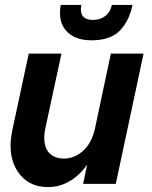

<svg xmlns="http://www.w3.org/2000/svg" viewBox="-20 -748 620 781"><path d="M175 13Q105 13 64 -34.5Q23 -82 23 -156Q23 -171 25 -187Q27 -203 30 -218L97 -530H230L164 -224Q162 -214 161 -205Q160 -196 160 -188Q160 -146 181.5 -124.5Q203 -103 240 -103Q283 -103 318 -134.5Q353 -166 366 -224L431 -530H564L451 0H318L357 -184L394 -224Q378 -150 346 -96.5Q314 -43 270 -15Q226 13 175 13ZM352 -584Q292 -584 258 -614Q224 -644 224 -695Q224 -710 227 -728H311Q310 -724 309.5 -719Q309 -714 309 -710Q309 -667 358 -667Q388 -667 408.5 -683Q429 -699 435 -728H519Q505 -661 466.5 -622.5Q428 -584 352 -584Z"/></svg>

Font: Radio Canada Big SemiBold
Style: Italic
Weight: 600
Italic angle: -12°
Designer: Étienne Aubert Bonn
Foundry: Coppers and Brasses
Version: Version 1.001